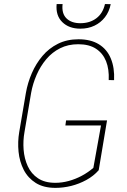

<svg xmlns="http://www.w3.org/2000/svg" viewBox="-20 -914 623 945"><path d="M506.8 -321.3 465.8 -76.2Q440.4 -47.4 405 -28.1Q369.6 -8.8 330.6 1Q291.5 10.7 252.9 10.7Q194.8 10.7 156.2 -13.4Q117.7 -37.6 96.9 -77.9Q76.2 -118.2 71.3 -167.2Q66.4 -216.3 74.7 -264.6L107.4 -456.5Q116.2 -506.8 136.7 -554Q157.2 -601.1 189 -638.7Q220.7 -676.3 265.1 -698.5Q309.6 -720.7 366.2 -720.7Q426.8 -720.7 466.8 -696Q506.8 -671.4 525.6 -625.7Q544.4 -580.1 541.5 -519.5L515.1 -520Q517.6 -573.7 502 -612.8Q486.3 -651.9 452.4 -674.1Q418.5 -696.3 365.2 -696.3Q315.4 -696.3 275.9 -676.5Q236.3 -656.7 207.5 -622.3Q178.7 -587.9 160.2 -545.4Q141.6 -502.9 133.3 -457.5L100.6 -264.6Q92.8 -221.2 96.2 -177.2Q99.6 -133.3 116.7 -95.9Q133.8 -58.6 167.2 -36.4Q200.7 -14.2 252 -14.2Q285.2 -14.2 318.8 -23.4Q352.5 -32.7 383.3 -49.3Q414.1 -65.9 439.5 -87.9L477.1 -296.4H301.8L305.2 -321.3ZM496.6 -894 524.9 -893.6Q517.6 -856.4 496.6 -829.3Q475.6 -802.2 444.8 -787.6Q414.1 -772.9 375.5 -772.9Q319.3 -772.9 286.4 -805.4Q253.4 -837.9 258.8 -894H288.1Q282.7 -847.7 307.1 -823.7Q331.5 -799.8 375.5 -799.8Q421.9 -799.8 454.1 -824Q486.3 -848.1 496.6 -894Z"/></svg>

Font: Roboto Condensed Thin
Style: Italic
Weight: 250
Italic angle: -12°
Designer: Christian Robertson
Foundry: Google
Version: Version 3.008; 2023